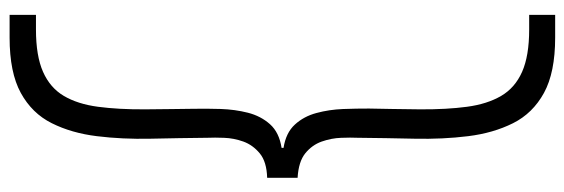

<svg xmlns="http://www.w3.org/2000/svg" viewBox="-418 -584 1205 410"><g transform="rotate(90 185.0 -379.5)"><path d="M12.3 203V146.7H43.5Q99.8 146.7 133.9 131.6Q168 116.5 185.3 87.2Q202.7 57.8 208.5 14.3Q214.3 -29.3 214 -86.3Q213.8 -119.5 213.4 -143.8Q213 -168.2 212.8 -190.7Q212.3 -217 213.2 -247.6Q214.2 -278.2 221.2 -305.8Q228.3 -333.5 245.8 -353.1Q263.3 -372.7 296.3 -377.8V-382Q264 -387 246.5 -406.2Q229 -425.3 221.8 -452.3Q214.5 -479.3 213.3 -508.9Q212.2 -538.5 212.3 -564.5Q212.7 -588.7 213.2 -613.7Q213.8 -638.7 214 -673.7Q214.3 -730.7 208.5 -773.8Q202.7 -817 185.3 -846.7Q168 -876.3 133.9 -891.4Q99.8 -906.5 43.5 -906.5H12.3V-962H60.8Q135.3 -962 178.9 -938.1Q222.5 -914.2 243.6 -872Q264.7 -829.8 271.3 -776.1Q278 -722.3 276.7 -661.4Q275.3 -600.5 274.7 -539.7Q274 -525.7 274.8 -504.9Q275.5 -484.2 282.8 -463.4Q290.2 -442.7 308 -428.3Q325.8 -414 360.2 -412V-347Q325.8 -346 308 -331.2Q290.2 -316.5 282.8 -296.2Q275.5 -275.8 274.8 -255Q274 -234.2 274.7 -220.2Q275.3 -159.3 276.7 -98.4Q278 -37.5 271.3 16.6Q264.7 70.7 243.6 112.9Q222.5 155.2 178.9 179.1Q135.3 203 60.8 203Z"/></g></svg>

Font: Matangi Light
Style: Regular
Weight: 300
Designer: Prashant Pant
Foundry: The Graphic Ant
Version: Version 3.002